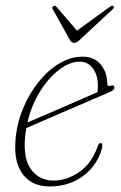

<svg xmlns="http://www.w3.org/2000/svg" viewBox="-20 -644 423 671"><path d="M337 -129.5Q329.5 -94.5 305.5 -63.2Q281.5 -32 242.8 -12.2Q204 7.5 153 7.5Q92 7.5 60 -34.5Q28 -76.5 34 -153Q38.5 -211 60 -263.5Q81.5 -316 114.5 -357.2Q147.5 -398.5 187.2 -422.2Q227 -446 268 -446Q310 -446 332.5 -418Q355 -390 355 -350.5Q355 -340.5 366.5 -344.5Q378.5 -348.5 380 -338.5Q381 -330.5 366 -323.5Q342 -313 300.8 -295.2Q259.5 -277.5 213.8 -257.8Q168 -238 129.5 -221.5Q91 -205 72 -196.5Q69 -180 67.5 -163Q61 -87.5 89.8 -50.2Q118.5 -13 167.5 -13Q213.5 -13 257 -42.8Q300.5 -72.5 322 -134Q325.5 -144 331.5 -144Q340 -144 337 -129.5ZM258.5 -428.5Q224 -428.5 187 -400.5Q150 -372.5 120 -324.5Q90 -276.5 76 -216Q94.5 -224 125.5 -237.2Q156.5 -250.5 192.2 -266Q228 -281.5 261.8 -296.2Q295.5 -311 320.5 -322Q322 -330 322 -345Q322 -381.5 304.8 -405Q287.5 -428.5 258.5 -428.5ZM259.5 -505.5Q247.5 -494 239.5 -494Q230.5 -494 223.5 -505.5L164.5 -611.5Q160 -618.5 167 -622.5Q172 -626 177.5 -620L249 -537L363 -619.5Q372.5 -626.5 376.5 -622.5Q381 -618.5 373.5 -611.5Z"/></svg>

Font: Fraunces 72pt S050 Thin
Style: Italic
Weight: 100
Italic angle: -16°
Version: Version 1.000; ttfautohint (v1.8.3)